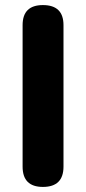

<svg xmlns="http://www.w3.org/2000/svg" viewBox="-20 -730 339 756"><path d="M149 6Q69 6 69 -74V-631Q69 -710 149 -710Q230 -710 230 -631V-74Q230 6 149 6Z"/></svg>

Font: Nunito VF Beta Light
Style: Regular
Weight: 300
Designer: Vernon Adams
Foundry: newtypography
Version: Version 3.001